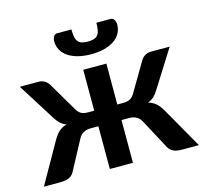

<svg xmlns="http://www.w3.org/2000/svg" viewBox="-104 -841 1025 959"><g transform="rotate(-15 408.5 -361.5)"><path d="M8 0ZM259 -333Q268.5 -317 281.2 -309.2Q294 -301.5 315 -301.5H349V-513H468.5V-301.5H500Q521 -301.5 534.8 -309.2Q548.5 -317 558 -333L645 -480.5Q653 -495.5 667.2 -504.2Q681.5 -513 699 -513H796L676 -322.5Q664 -302.5 651 -290.2Q638 -278 619.5 -271Q644.5 -263.5 660.5 -248.8Q676.5 -234 689 -211.5L809.5 0H724Q691 0 674 -10Q657 -20 647 -42.5L571 -184.5Q561.5 -203 545.8 -212Q530 -221 509 -221H468.5V0H349V-221H308Q287.5 -221 271.5 -212Q255.5 -203 246 -184.5L170 -42.5Q160 -20 143 -10Q126 0 93 0H8L128 -211.5Q140.5 -234 156.5 -248.8Q172.5 -263.5 197.5 -271Q179 -278 166 -290.2Q153 -302.5 141 -322.5L21 -513H118.5Q135.5 -513 149.8 -504.2Q164 -495.5 172 -480.5ZM408.5 -643Q427 -643 439.5 -647Q452 -651 459.5 -660.2Q467 -669.5 470 -685Q473 -700.5 473 -723H546Q559 -723 565.2 -712.2Q571.5 -701.5 571.5 -688.5Q571.5 -663 560 -642.2Q548.5 -621.5 527 -607.2Q505.5 -593 475.5 -585.2Q445.5 -577.5 408.5 -577.5Q371.5 -577.5 341.5 -585.2Q311.5 -593 290 -607.2Q268.5 -621.5 257 -642.2Q245.5 -663 245.5 -688.5Q245.5 -701.5 251.8 -712.2Q258 -723 271 -723H344Q344 -700.5 347 -685Q350 -669.5 357.5 -660.2Q365 -651 377.2 -647Q389.5 -643 408.5 -643Z"/></g></svg>

Font: Lato
Style: Bold
Weight: 700
Designer: Lukasz Dziedzic
Foundry: tyPoland Lukasz Dziedzic
Version: Version 2.007; 2014-02-27